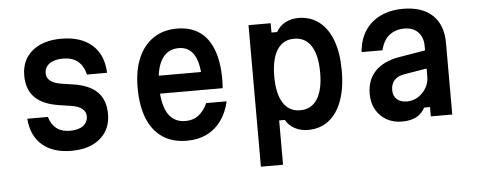

<svg xmlns="http://www.w3.org/2000/svg" viewBox="-52 -754 2705 1088"><g transform="rotate(-5 1300.0 -210.5)"><path d="M213 -186Q226 -142 255.5 -119.5Q285 -97 332 -97Q379 -97 406 -116.5Q433 -136 433 -171Q433 -197 411.5 -214Q390 -231 349 -237L283 -247Q190 -261 145 -306.5Q100 -352 100 -431Q100 -519 161 -570Q222 -621 327 -621Q438 -621 501.5 -565Q565 -509 569 -406H455Q442 -457 410.5 -482.5Q379 -508 327 -508Q278 -508 250 -488Q222 -468 222 -433Q222 -407 243.5 -390Q265 -373 306 -367L372 -357Q465 -343 509.5 -297.5Q554 -252 554 -174Q554 -115 527 -72.5Q500 -30 450 -6.5Q400 17 331 17Q225 17 164 -36Q103 -89 96 -186Z M828 -364H1145L1102 -313Q1102 -412 1073 -461Q1044 -510 985 -510Q922 -510 889 -457.5Q856 -405 856 -307Q856 -201 889 -148Q922 -95 989 -95Q1031 -95 1061.5 -117.5Q1092 -140 1114 -186H1230Q1215 -121 1181.5 -75.5Q1148 -30 1099 -6.5Q1050 17 987 17Q906 17 849.5 -20.5Q793 -58 763.5 -130Q734 -202 734 -307Q734 -406 764.5 -476Q795 -546 851 -583.5Q907 -621 985 -621Q1060 -621 1111.5 -586Q1163 -551 1189.5 -482Q1216 -413 1216 -314Q1216 -300 1215.5 -286.5Q1215 -273 1214 -262H828Z M1391 200V-605H1517V-552H1549Q1567 -585 1600.5 -603Q1634 -621 1676 -621Q1744 -621 1793.5 -582.5Q1843 -544 1869 -473Q1895 -402 1895 -302Q1895 -203 1869 -131.5Q1843 -60 1793.5 -22Q1744 16 1676 16Q1634 16 1600.5 -2Q1567 -20 1549 -52H1517V200ZM1641 -99Q1705 -99 1738.5 -151.5Q1772 -204 1772 -302Q1772 -401 1738.5 -453.5Q1705 -506 1641 -506Q1578 -506 1544.5 -453.5Q1511 -401 1511 -302Q1511 -204 1544.5 -151.5Q1578 -99 1641 -99Z M2385 -377V-274L2247 -251Q2209 -245 2189.5 -223.5Q2170 -202 2170 -167Q2170 -134 2191 -115Q2212 -96 2248 -96Q2282 -96 2310.5 -113.5Q2339 -131 2357 -161Q2375 -191 2375 -227V-400Q2375 -450 2346.5 -479.5Q2318 -509 2269 -509Q2234 -509 2206.5 -496Q2179 -483 2161 -458Q2143 -433 2135 -397H2016Q2021 -466 2053.5 -516.5Q2086 -567 2142 -594Q2198 -621 2271 -621Q2379 -621 2438 -565.5Q2497 -510 2497 -407V0H2375V-53H2342Q2324 -19 2292 -2Q2260 15 2211 15Q2160 15 2122 -7Q2084 -29 2062.5 -67.5Q2041 -106 2041 -157Q2041 -236 2088.5 -285.5Q2136 -335 2224 -350Z"/></g></svg>

Font: Martian Mono SemiCondensed Medium
Style: Regular
Weight: 500
Width: 4
Designer: Roman Shamin
Foundry: Evil Martians
Version: Version 1.000